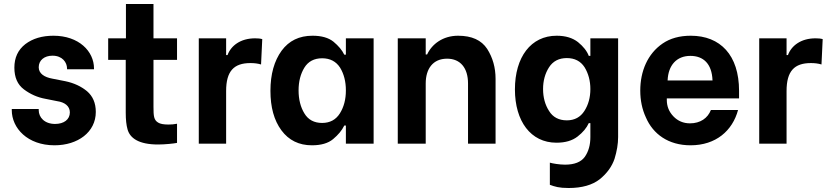

<svg xmlns="http://www.w3.org/2000/svg" viewBox="-20 -720 4150 962"><path d="M253 8C370 8 460 -58 460 -159C460 -204 445 -238 416 -263C387 -287 351 -304 308 -313L242 -326C203 -333 174 -351 174 -383C174 -418 202 -441 243 -441C292 -441 316 -408 316 -376V-373H451V-377C451 -463 375 -541 248 -541C191 -541 144 -527 107 -499C70 -470 52 -431 52 -381C52 -332 68 -296 100 -272C132 -248 168 -232 207 -225L267 -213C303 -208 330 -189 330 -157C330 -121 300 -99 256 -99C203 -99 174 -132 174 -168V-174H39V-168C39 -78 118 8 253 8Z M867 -420V-528H749V-700H611V-528H522V-420H610V-155C610 -121 613 -93 619 -72C631 -28 675 4 772 4C808 4 852 -1 867 -4V-100C852 -97 838 -96 824 -96C800 -96 783 -99 772 -106C751 -119 749 -138 749 -185V-420Z M976 0H1113V-264C1113 -364 1152 -404 1235 -404C1254 -404 1271 -402 1288 -397L1294 -524C1284 -527 1272 -528 1258 -528C1185 -528 1137 -491 1120 -444H1113V-528H976Z M1543 8C1588 8 1624 -2 1649 -23C1674 -44 1693 -66 1705 -91H1713V0H1852V-528H1713V-446H1705C1694 -469 1676 -490 1651 -511C1626 -531 1591 -541 1546 -541C1479 -541 1428 -516 1391 -466C1354 -415 1335 -348 1335 -265C1335 -183 1353 -117 1390 -67C1427 -17 1478 8 1543 8ZM1594 -104C1554 -104 1524 -120 1505 -152C1486 -183 1476 -222 1476 -267C1476 -312 1486 -350 1505 -381C1524 -412 1554 -428 1594 -428C1634 -428 1664 -412 1684 -381C1703 -350 1713 -312 1713 -267C1713 -222 1703 -184 1683 -152C1663 -120 1633 -104 1594 -104Z M1973 0H2113V-302C2113 -375 2149 -426 2220 -426C2287 -426 2325 -379 2325 -302V0H2463V-325C2463 -381 2449 -431 2421 -475C2392 -519 2344 -541 2275 -541C2199 -541 2144 -499 2120 -447H2113V-528H1973Z M2829 222C2896 222 2948 207 2985 178C3022 148 3046 114 3059 76C3071 37 3077 1 3077 -33V-528H2938V-440H2930C2921 -464 2903 -487 2876 -509C2849 -530 2814 -541 2769 -541C2640 -541 2560 -434 2560 -272C2560 -113 2639 -5 2768 -5C2812 -5 2847 -15 2874 -36C2901 -57 2919 -79 2930 -103H2938V-33C2938 6 2929 39 2910 66C2891 92 2858 105 2811 105C2783 105 2748 99 2735 95V206C2760 215 2780 222 2829 222ZM2820 -117C2780 -117 2750 -133 2731 -164C2711 -195 2701 -232 2701 -274C2701 -315 2711 -352 2731 -383C2751 -414 2781 -429 2820 -429C2859 -429 2889 -414 2909 -383C2928 -352 2938 -315 2938 -274C2938 -232 2928 -195 2908 -164C2888 -133 2859 -117 2820 -117Z M3440 8C3567 8 3650 -65 3678 -169H3542C3526 -128 3489 -102 3437 -102C3404 -102 3376 -114 3354 -137C3332 -160 3321 -187 3321 -219V-227H3683V-265C3683 -444 3589 -541 3441 -541C3385 -541 3338 -528 3300 -502C3224 -450 3188 -362 3188 -266C3188 -218 3197 -173 3216 -132C3252 -48 3329 8 3440 8ZM3325 -317C3328 -393 3370 -440 3439 -440C3504 -440 3547 -401 3550 -317Z M3784 0H3921V-264C3921 -364 3960 -404 4043 -404C4062 -404 4079 -402 4096 -397L4102 -524C4092 -527 4080 -528 4066 -528C3993 -528 3945 -491 3928 -444H3921V-528H3784Z"/></svg>

Font: Be Vietnam
Style: Bold
Weight: 700
Designer: Gabriel Lam
Foundry: TypeRant
Version: Version 4.000